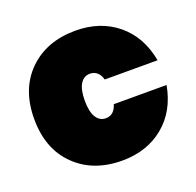

<svg xmlns="http://www.w3.org/2000/svg" viewBox="-106 -683 821 803"><g transform="rotate(-20 304.5 -282.0)"><path d="M308 -571Q418 -571 493.5 -509Q569 -447 589 -337H354Q341 -381 303 -381Q276 -381 260.5 -356Q245 -331 245 -282Q245 -233 260.5 -208Q276 -183 303 -183Q341 -183 354 -227H589Q569 -117 493.5 -55Q418 7 308 7Q179 7 99.5 -71Q20 -149 20 -282Q20 -415 99.5 -493Q179 -571 308 -571Z"/></g></svg>

Font: Poppins Black
Style: Regular
Weight: 900
Designer: Ninad Kale (Devanagari), Jonny Pinhorn (Latin)
Foundry: Indian Type Foundry
Version: Version 3.200;PS 1.000;hotconv 16.6.54;makeotf.lib2.5.65590